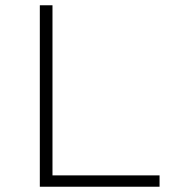

<svg xmlns="http://www.w3.org/2000/svg" viewBox="-20 -708 671 728"><path d="M131 0V-688H179V-43H585V0Z"/></svg>

Font: Saira Expanded ExtraLight
Style: Regular
Weight: 250
Width: 7
Designer: Hector Gatti with collaboration of the Omnibus-Type team
Foundry: Omnibus-Type
Version: Version 1.101